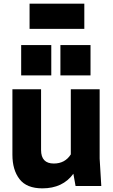

<svg xmlns="http://www.w3.org/2000/svg" viewBox="-20 -1019 620 1052"><path d="M48 0ZM212 13Q126 13 87 -37.5Q48 -88 48 -171V-530H205V-197Q205 -123 275 -123Q336 -123 368 -173V-530H526V-150L535 0H394L382 -67Q324 13 212 13ZM476 -606H311V-772H476ZM261 -606H96V-772H261ZM442 -861ZM442 -861H142V-999H442Z"/></svg>

Font: Tanohe Sans
Style: Bold
Weight: 700
Designer: Village Type and Design LLC & Cristiano Sobral
Foundry: Cooper Hewitt Smithsonian Design Museum
Version: Version 1.00;September 29, 2021;FontCreator 13.0.0.2655 64-b